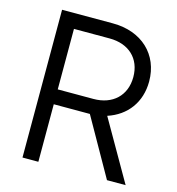

<svg xmlns="http://www.w3.org/2000/svg" viewBox="-110 -840 861 935"><g transform="rotate(15 320.5 -372.5)"><path d="M168 0V-290H350L514 0H608L434 -303C529 -334 588 -412 588 -517C588 -653 490 -745 344 -745H88V0ZM168 -670H348C444 -670 508 -612 508 -518C508 -424 444 -365 348 -365H168Z"/></g></svg>

Font: Plus Jakarta Sans
Style: Regular
Weight: 400
Designer: Gumpita Rahayu
Foundry: Tokotype
Version: Version 2.071;gftools[0.9.30]